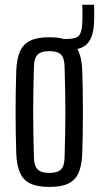

<svg xmlns="http://www.w3.org/2000/svg" viewBox="-20 -760 407 788"><path d="M182.5 7.2Q134 7.2 105 -6.4Q75.9 -20.1 62.6 -49.8Q49.2 -79.6 46.8 -127.8Q45.5 -166.7 44.8 -210.3Q44 -254 44 -299.3Q44 -344.6 44.7 -388.5Q45.4 -432.4 46.8 -472Q49.2 -520.4 62.5 -550.1Q75.8 -579.8 104.9 -593.5Q133.9 -607.2 182.5 -607.2Q231.5 -607.2 260.3 -593.5Q289 -579.7 302.3 -550Q315.5 -520.3 317.5 -472Q318.9 -433.1 319.6 -389.4Q320.3 -345.7 320.3 -300.6Q320.3 -255.5 319.6 -211.5Q318.9 -167.5 317.5 -127.8Q315.5 -80.2 302.3 -50.2Q289 -20.3 260.3 -6.5Q231.5 7.2 182.5 7.2ZM182.5 -50.3Q215.5 -50.3 229.8 -64.2Q244.1 -78 245 -112.5Q246.4 -164.4 247.4 -210.2Q248.3 -256 248.3 -300.1Q248.3 -344.2 247.4 -390Q246.4 -435.8 245 -487.3Q244.1 -522.1 230.2 -536.1Q216.3 -550.1 182.5 -550.1Q148.8 -550.1 134.6 -536.1Q120.3 -522.1 119.3 -487.3Q117.9 -435.8 117 -389.9Q116.1 -344.1 116.1 -299.9Q116.1 -255.6 117 -209.8Q117.9 -163.9 119.3 -112.5Q120.3 -78 135 -64.2Q149.6 -50.3 182.5 -50.3ZM260 -555Q255.7 -555 251 -555.5Q246.2 -555.9 240.8 -557L240 -600.2Q246.7 -600.2 251.2 -600.2Q255.7 -600.2 260 -600.2Q293.1 -601 304.5 -614.4Q315.9 -627.8 317.6 -664.3Q318.1 -674.2 318.4 -688.3Q318.6 -702.4 318.4 -716.5Q318.1 -730.6 317.6 -740.5H365.8Q366.3 -730.6 366.6 -716.5Q366.8 -702.4 366.6 -688.3Q366.3 -674.2 365.8 -664.3Q362.5 -606.4 338.3 -580.7Q314 -555 260 -555Z"/></svg>

Font: Big Shoulders Thin
Style: Regular
Weight: 100
Designer: Patric King
Foundry: XO Type Co
Version: Version 2.002